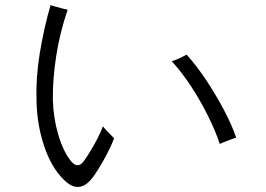

<svg xmlns="http://www.w3.org/2000/svg" viewBox="-20 -761 1040 752"><path d="M230 -57Q181 -105 153 -188.5Q125 -272 123 -366Q120 -455 135.5 -551Q151 -647 178 -741Q184 -739 197.5 -735Q211 -731 225 -727.5Q239 -724 245 -723Q214 -632 200 -541Q186 -450 187 -370Q189 -298 208.5 -232.5Q228 -167 258 -130Q285 -97 309 -131Q320 -146 334 -169Q348 -192 361.5 -218Q375 -244 383 -266Q387 -261 396.5 -250.5Q406 -240 415.5 -231Q425 -222 427 -219Q412 -181 388.5 -138.5Q365 -96 344 -67Q291 4 230 -57ZM841 -197Q824 -248 795 -306.5Q766 -365 729.5 -421Q693 -477 653 -521Q659 -523 671.5 -528Q684 -533 695.5 -539Q707 -545 711 -547Q749 -505 787 -448Q825 -391 856.5 -331.5Q888 -272 905 -222Q901 -221 888 -216Q875 -211 861.5 -206Q848 -201 841 -197Z"/></svg>

Font: Zen Kaku Gothic Antique
Style: Regular
Weight: 400
Designer: Yoshimichi Ohira
Foundry: Positype
Version: Version 1.001